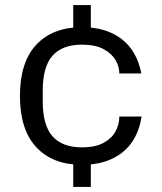

<svg xmlns="http://www.w3.org/2000/svg" viewBox="-20 -646 638 758"><path d="M303.3 4.7Q188.3 4.7 123.5 -64.6Q58.7 -134 58.7 -267Q58.7 -400.7 123.5 -469.7Q188.3 -538.7 303.3 -538.7Q399.3 -538.7 459.9 -492.1Q520.6 -445.5 538 -356H450.9V-359Q450.9 -383.1 436.2 -408.7Q421.5 -434.2 389.1 -452Q356.6 -469.7 303.3 -469.7Q226.4 -469.7 187.5 -426.4Q148.7 -383 148.7 -287.6V-246.4Q148.7 -151 187.5 -107.6Q226.4 -64.3 303.3 -64.3Q356.6 -64.3 389.1 -82.2Q421.5 -100.1 436.2 -127.5Q450.9 -154.9 450.9 -182.7V-186H539Q524.3 -92.5 462.8 -43.9Q401.3 4.7 303.3 4.7ZM269.1 92V-24H338.5V92ZM269.1 -510V-626H338.5V-510Z"/></svg>

Font: Mozilla Text ExtraLight
Style: Regular
Weight: 200
Designer: Studio DRAMA
Foundry: Studio DRAMA
Version: Version 1.000